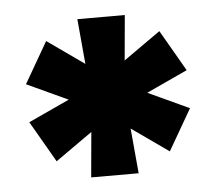

<svg xmlns="http://www.w3.org/2000/svg" viewBox="-38 -613 527 469"><g transform="rotate(-5 226.0 -378.0)"><path d="M185.2 -378 167.6 -572H284L266.4 -378L284 -184H167.6ZM205.5 -413.2 364.6 -525.4 422.8 -424.6 246.1 -342.8 87 -230.6 28.8 -331.4ZM246.1 -413.2 422.8 -331.4 364.6 -230.6 205.5 -342.8 28.8 -424.6 87 -525.4Z"/></g></svg>

Font: Kufam
Style: Regular
Weight: 400
Designer: Wael Morcos, Artur Schmal
Foundry: Original Type
Version: Version 1.301; ttfautohint (v1.8.3)